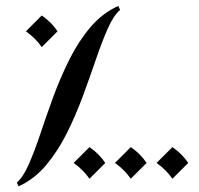

<svg xmlns="http://www.w3.org/2000/svg" viewBox="-20 -598 681 658"><path d="M123 -544.9Q156.2 -522.5 177.2 -490.7L123 -436.5Q102.5 -466.8 68.8 -490.7ZM286.6 -93.8Q319.8 -71.3 340.8 -39.6L286.6 14.6Q266.1 -15.6 232.4 -39.6ZM428.2 -93.8Q461.4 -71.3 482.4 -39.6L428.2 14.6Q407.7 -15.6 374 -39.6ZM570.8 -93.8Q604 -71.3 625 -39.6L570.8 14.6Q550.3 -15.6 516.6 -39.6ZM43.9 40.5 37.6 27.8Q59.6 8.8 79.1 -35.9Q98.6 -80.6 118.7 -140.6Q138.7 -200.7 162.8 -266.6Q187 -332.5 218 -394.5Q249 -456.5 290 -504.9Q331.1 -553.2 385.3 -577.6L391.6 -564Q369.1 -544.9 349.4 -500.2Q329.6 -455.6 309.1 -395.5Q288.6 -335.4 264.4 -269.8Q240.2 -204.1 209.5 -142.3Q178.7 -80.6 138.2 -32.2Q97.7 16.1 43.9 40.5Z"/></svg>

Font: Lateef SemiBold
Style: Regular
Weight: 600
Designer: SIL International
Foundry: SIL International
Version: Version 4.200